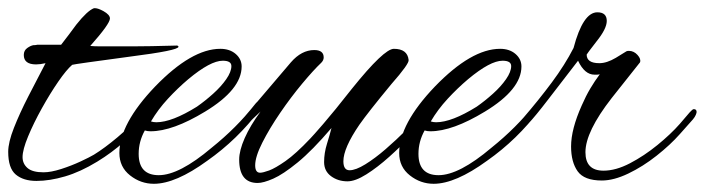

<svg xmlns="http://www.w3.org/2000/svg" viewBox="-27 -435 1718 468"><path d="M62 6Q30 6 11.5 -9.5Q-7 -25 -7 -65Q-7 -88 7 -123.5Q21 -159 42 -200Q63 -241 84 -281Q71 -278 61 -278Q31 -278 31 -301Q31 -312 39.5 -318Q48 -324 55 -325Q55 -325 57.5 -325Q60 -325 64 -326H122Q140 -349 159 -375Q186 -409 202 -415H205Q212 -415 225 -408Q241 -399 241 -390Q241 -377 193 -323Q202 -322 219 -322Q236 -322 261 -322Q273 -322 295.5 -322Q318 -322 342.5 -322.5Q367 -323 385 -323.5Q403 -324 405 -324Q408 -323 408 -321Q408 -312 290 -297Q223 -288 187.5 -283Q152 -278 149 -277Q135 -265 115 -236Q95 -207 75 -171Q55 -135 41.5 -102.5Q28 -70 28 -52Q28 -36 40 -25.5Q52 -15 79 -15Q97 -15 122 -23Q147 -31 169.5 -41.5Q192 -52 202 -58Q228 -74 259.5 -100.5Q291 -127 322 -161Q336 -175 341 -175Q344 -175 344 -171Q344 -163 329 -145Q305 -116 275.5 -89.5Q246 -63 210 -41Q169 -16 131.5 -5Q94 6 62 6Z M348 13Q316 13 290 -7.5Q264 -28 264 -62Q264 -133 351 -224Q440 -316 510 -316Q533 -316 547.5 -303.5Q562 -291 562 -273Q562 -217 473 -163Q394 -115 340 -115Q332 -115 326 -117Q311 -90 311 -60Q311 -8 360 -8Q410 -8 489 -75Q550 -124 593 -179Q602 -191 609 -191Q615 -191 615 -185Q615 -179 607 -168Q579 -131 547 -100Q515 -69 478 -43Q401 13 348 13ZM354 -137Q392 -137 453 -175Q473 -189 492.5 -206.5Q512 -224 524.5 -242Q537 -260 537 -274Q537 -287 516 -287Q486 -287 432 -242Q406 -220 382 -194Q358 -168 341 -139Q347 -137 354 -137Z M601 11Q556 11 556 -46Q556 -68 569.5 -98.5Q583 -129 608 -163Q608 -163 590 -146Q572 -129 549 -103Q545 -99 539 -99Q535 -99 535 -104Q535 -109 544 -121L682 -283Q708 -313 739 -313Q762 -313 762 -295Q762 -288 756 -282Q737 -264 709.5 -231Q682 -198 656 -160Q630 -122 612.5 -87.5Q595 -53 595 -32Q595 -14 607 -14Q614 -14 629 -19.5Q644 -25 669 -42.5Q694 -60 729 -97Q735 -103 761 -133Q787 -163 831 -219Q909 -316 933 -316Q966 -316 969 -289Q971 -280 927 -230Q870 -161 849 -131Q810 -74 810 -42Q810 -20 825 -20Q840 -20 863.5 -34.5Q887 -49 913 -71.5Q939 -94 963.5 -118.5Q988 -143 1006 -164Q1012 -171 1018 -171Q1024 -171 1024 -165Q1024 -163 1023 -159Q1022 -155 1017 -150Q1001 -132 976 -105.5Q951 -79 922 -53Q893 -27 866 -10Q839 7 820 7Q797 7 780 -5.5Q763 -18 763 -40Q763 -62 770 -84.5Q777 -107 781 -123Q734 -68 698.5 -39Q663 -10 639 0.5Q615 11 601 11Z M1030 13Q998 13 972 -7.5Q946 -28 946 -62Q946 -133 1033 -224Q1122 -316 1192 -316Q1215 -316 1229.5 -303.5Q1244 -291 1244 -273Q1244 -217 1155 -163Q1076 -115 1022 -115Q1014 -115 1008 -117Q993 -90 993 -60Q993 -8 1042 -8Q1092 -8 1171 -75Q1232 -124 1275 -179Q1284 -191 1291 -191Q1297 -191 1297 -185Q1297 -179 1289 -168Q1261 -131 1229 -100Q1197 -69 1160 -43Q1083 13 1030 13ZM1036 -137Q1074 -137 1135 -175Q1155 -189 1174.5 -206.5Q1194 -224 1206.5 -242Q1219 -260 1219 -274Q1219 -287 1198 -287Q1168 -287 1114 -242Q1088 -220 1064 -194Q1040 -168 1023 -139Q1029 -137 1036 -137Z M1440 5Q1397 5 1381 -17.5Q1365 -40 1365 -78Q1365 -120 1391 -178Q1401 -201 1412 -219.5Q1423 -238 1435 -254Q1431 -253 1428 -253Q1425 -253 1422 -253Q1398 -253 1382 -287L1308 -191Q1249 -114 1236 -114Q1231 -114 1231 -118Q1231 -123 1236 -131Q1239 -137 1248 -147Q1286 -191 1318 -234Q1350 -277 1371 -318Q1394 -405 1429 -405Q1452 -405 1452 -384Q1452 -365 1427 -334Q1403 -303 1403 -302Q1403 -281 1434 -281Q1452 -281 1474 -294L1500 -310Q1502 -311 1506 -311Q1518 -311 1527 -301Q1536 -291 1533 -283L1464 -196Q1400 -114 1400 -64Q1400 -19 1444 -19Q1474 -19 1508.5 -37Q1543 -55 1575.5 -81.5Q1608 -108 1630 -133L1654 -161Q1656 -163 1659 -166Q1662 -169 1664 -169Q1671 -169 1671 -162Q1671 -160 1669 -155Q1667 -150 1662 -144L1630 -108Q1607 -82 1573.5 -55.5Q1540 -29 1504.5 -12Q1469 5 1440 5Z"/></svg>

Font: Alex Brush
Style: Regular
Weight: 400
Designer: Robert E. Leuschke
Foundry: Robert E. Leuschke
Version: Version 1.111; ttfautohint (v1.8.4.7-5d5b)